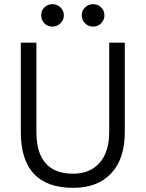

<svg xmlns="http://www.w3.org/2000/svg" viewBox="-20 -887 700 923"><path d="M232 -759Q209 -759 193.5 -775Q178 -791 178 -814Q178 -836 193.5 -851.5Q209 -867 232 -867Q254 -867 270.5 -851.5Q287 -836 287 -813Q287 -791 270.5 -775Q254 -759 232 -759ZM428 -759Q405 -759 389 -775Q373 -791 373 -814Q373 -836 389 -851.5Q405 -867 428 -867Q450 -867 466 -851.5Q482 -836 482 -813Q482 -791 466 -775Q450 -759 428 -759ZM332 16Q80 16 80 -253V-682H155V-253Q155 -52 332 -52Q412 -52 458.5 -104Q505 -156 505 -253V-682H580V-253Q580 -123 514.5 -53.5Q449 16 332 16Z"/></svg>

Font: Didact Gothic
Style: Regular
Weight: 400
Designer: Daniel Johnson
Foundry: Daniel Johnson
Version: Version 2.101;PS 002.101;hotconv 1.0.88;makeotf.lib2.5.64775